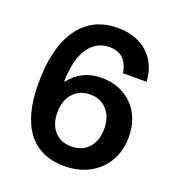

<svg xmlns="http://www.w3.org/2000/svg" viewBox="-129 -793 838 912"><g transform="rotate(20 290.5 -337.0)"><path d="M528 -495H408Q401 -542 375.5 -566Q350 -590 307 -590Q241 -590 201.5 -533.5Q162 -477 159 -362H161Q222 -440 321 -440Q385 -440 434.5 -412Q484 -384 511 -334Q538 -284 538 -219Q538 -150 507.5 -97Q477 -44 422 -14.5Q367 15 296 15Q175 15 111 -68Q47 -151 47 -314Q47 -495 116.5 -592Q186 -689 312 -689Q407 -689 464 -637.5Q521 -586 528 -495ZM415 -216Q415 -275 383 -311Q351 -347 298 -347Q244 -347 211.5 -310.5Q179 -274 179 -214Q179 -154 210.5 -119Q242 -84 296 -84Q350 -84 382.5 -119.5Q415 -155 415 -216Z"/></g></svg>

Font: CST
Style: Medium
Weight: 500
Version: Version 1.00